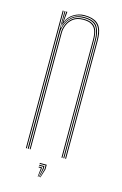

<svg xmlns="http://www.w3.org/2000/svg" viewBox="-111 -655 515 809"><g transform="rotate(15 146.5 -251.0)"><path d="M231.2 0V-514Q231.2 -535 227.6 -551.2Q224 -567.5 215.2 -578.5Q206.5 -589.5 191.6 -595.2Q176.8 -601 154.2 -601Q126.2 -601 104.6 -585.6Q83 -570.2 74 -542.5H72L75.8 -600H80V-596.2L75.8 -555.5H76.8Q85.5 -577.8 107.4 -591.4Q129.2 -605 154.2 -605Q173.2 -605 187 -601.1Q200.8 -597.2 210.1 -589.8Q219.5 -582.2 225 -571.2Q230.5 -560.2 232.9 -545.9Q235.2 -531.5 235.2 -514V0ZM60 0V-600H64V0ZM76.5 0V-508.8Q76.5 -525.8 84 -544.4Q91.5 -563 108.5 -576Q125.5 -589 154.2 -589Q173.2 -589 185.9 -584.1Q198.5 -579.2 205.8 -569.6Q213 -560 216.1 -546Q219.2 -532 219.2 -514V0H215.2V-514Q215.2 -537 209.9 -552.8Q204.5 -568.5 191.2 -576.8Q178 -585 154.2 -585Q127.5 -585 111.2 -572.9Q95 -560.8 87.8 -543.1Q80.5 -525.5 80.5 -508.8V0ZM68 0V-600H72L70 -527.8H72Q77.8 -556.5 99.4 -576.8Q121 -597 154.2 -597Q198.2 -597 212.8 -574.6Q227.2 -552.2 227.2 -514V0H223.2V-514Q223.2 -552 209 -572.5Q194.8 -593 154.2 -593Q124.8 -593 106.8 -579Q88.8 -565 80.6 -545.4Q72.5 -525.8 72.5 -508.8V0ZM148.8 103 159 65V49H133V45H163V65L151.2 103ZM139.2 103 143 65H133V61H147V65L141.5 103ZM144 103 151 65V57H133V53H155V65L146.2 103Z"/></g></svg>

Font: Big Shoulders Inline Display SC Thin
Style: Regular
Weight: 100
Designer: Patric King
Foundry: XO Type Co
Version: Version 2.002